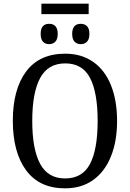

<svg xmlns="http://www.w3.org/2000/svg" viewBox="-20 -1018 710 1048"><path d="M50 -359Q50 -530 122.5 -627.5Q195 -725 336 -725Q425 -725 489 -680Q553 -635 586 -552Q619 -469 619 -358Q619 -247 585.5 -164Q552 -81 488.5 -35.5Q425 10 335 10Q195 10 122.5 -88.5Q50 -187 50 -359ZM513 -358Q513 -513 471.5 -592.5Q430 -672 336 -672Q242 -672 199 -592Q156 -512 156 -358Q156 -204 199 -124Q242 -44 335 -44Q430 -44 471.5 -123.5Q513 -203 513 -358ZM206 -998H464V-941H206ZM202 -833Q202 -888 248 -888Q295 -888 295 -833Q295 -804 282 -790.5Q269 -777 248 -777Q227 -777 214.5 -790.5Q202 -804 202 -833ZM374 -833Q374 -888 421 -888Q442 -888 455 -875Q468 -862 468 -833Q468 -804 455 -790.5Q442 -777 421 -777Q400 -777 387 -790.5Q374 -804 374 -833Z"/></svg>

Font: Noto Serif Narrow
Style: Regular
Weight: 400
Width: 4
Designer: Monotype Design Team
Foundry: Monotype Imaging Inc.
Version: Version 1.001